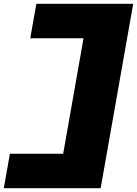

<svg xmlns="http://www.w3.org/2000/svg" viewBox="-50 -751 720 1009"><path d="M-30 238 2 57H282L389 -550H109L141 -731H650L479 238Z"/></svg>

Font: Anybody UltraExpanded Black
Style: Italic
Weight: 900
Width: 9
Italic angle: -10°
Designer: Tyler Finck
Foundry: Etcetera Type Company
Version: Version 1.010; ttfautohint (v1.8.3) -l 8 -r 50 -G 200 -x 14 